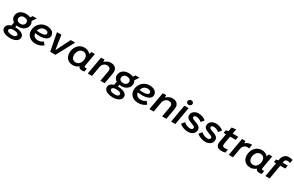

<svg xmlns="http://www.w3.org/2000/svg" viewBox="261 -2702 7487 4887"><g transform="rotate(30 4004.5 -258.5)"><path d="M292 -147C432 -147 532 -236 532 -351C532 -386 522 -417 504 -442L586 -564H467C456 -550 441 -526 427 -503C388 -522 341 -531 292 -531C147 -531 53 -443 53 -327C53 -266 86 -219 135 -188L117 -85C39 -64 -17 -17 -16 59C-14 176 141 212 254 210C386 208 491 152 489 48C487 -64 331 -97 222 -97L231 -152C251 -149 271 -147 292 -147ZM254 119C171 120 105 99 104 49C104 8 149 -15 220 -16C286 -16 368 -2 368 54C368 95 325 118 254 119ZM293 -237C224 -237 176 -272 176 -327C176 -394 227 -434 295 -434C364 -434 412 -399 412 -343C412 -278 361 -237 293 -237Z M873 10C962 10 1048 -21 1099 -70L1039 -147C1003 -117 948 -94 889 -94C802 -94 742 -141 736 -220C782 -215 828 -211 872 -211C1021 -211 1130 -263 1130 -365C1130 -470 1036 -527 906 -527C742 -527 612 -395 612 -225C612 -85 719 10 873 10ZM742 -295C763 -374 822 -430 902 -430C972 -430 1007 -405 1007 -359C1007 -310 938 -288 845 -288C811 -288 776 -291 742 -295Z M1306 0H1460L1741 -520H1609L1407 -114H1397L1336 -520H1206Z M2238 8C2264 8 2289 5 2311 0L2328 -97C2316 -95 2304 -94 2291 -94C2255 -94 2248 -113 2257 -164L2320 -520H2222C2211 -500 2201 -474 2194 -449C2155 -499 2092 -530 2012 -530C1842 -530 1741 -377 1741 -224C1741 -86 1830 8 1970 8C2035 8 2093 -15 2139 -55C2150 -14 2182 8 2238 8ZM2032 -430C2079 -430 2159 -399 2159 -290C2159 -205 2113 -89 2003 -89C1921 -89 1871 -143 1871 -230C1871 -318 1921 -430 2032 -430Z M2410 0H2535L2587 -293C2603 -373 2663 -428 2732 -428C2820 -428 2849 -381 2835 -303L2782 0H2907L2963 -316C2987 -453 2921 -532 2786 -532C2725 -532 2662 -508 2604 -450C2605 -475 2605 -501 2603 -520H2502Z M3311 -147C3451 -147 3551 -236 3551 -351C3551 -386 3541 -417 3523 -442L3605 -564H3486C3475 -550 3460 -526 3446 -503C3407 -522 3360 -531 3311 -531C3166 -531 3072 -443 3072 -327C3072 -266 3105 -219 3154 -188L3136 -85C3058 -64 3002 -17 3003 59C3005 176 3160 212 3273 210C3405 208 3510 152 3508 48C3506 -64 3350 -97 3241 -97L3250 -152C3270 -149 3290 -147 3311 -147ZM3273 119C3190 120 3124 99 3123 49C3123 8 3168 -15 3239 -16C3305 -16 3387 -2 3387 54C3387 95 3344 118 3273 119ZM3312 -237C3243 -237 3195 -272 3195 -327C3195 -394 3246 -434 3314 -434C3383 -434 3431 -399 3431 -343C3431 -278 3380 -237 3312 -237Z M3892 10C3981 10 4067 -21 4118 -70L4058 -147C4022 -117 3967 -94 3908 -94C3821 -94 3761 -141 3755 -220C3801 -215 3847 -211 3891 -211C4040 -211 4149 -263 4149 -365C4149 -470 4055 -527 3925 -527C3761 -527 3631 -395 3631 -225C3631 -85 3738 10 3892 10ZM3761 -295C3782 -374 3841 -430 3921 -430C3991 -430 4026 -405 4026 -359C4026 -310 3957 -288 3864 -288C3830 -288 3795 -291 3761 -295Z M4223 0H4348L4400 -293C4416 -373 4476 -428 4545 -428C4633 -428 4662 -381 4648 -303L4595 0H4720L4776 -316C4800 -453 4734 -532 4599 -532C4538 -532 4475 -508 4417 -450C4418 -475 4418 -501 4416 -520H4315Z M4860 0H4984L5074 -520H4950ZM5032 -592C5074 -592 5109 -621 5109 -665C5109 -700 5081 -727 5038 -727C4995 -727 4960 -696 4960 -653C4960 -618 4989 -592 5032 -592Z M5356 12C5469 12 5559 -53 5559 -154C5559 -247 5475 -280 5399 -306C5325 -331 5288 -350 5288 -379C5288 -412 5316 -431 5360 -430C5415 -428 5479 -403 5515 -365L5585 -452C5534 -501 5445 -531 5368 -531C5258 -531 5173 -467 5173 -368C5173 -292 5234 -261 5297 -237C5384 -200 5440 -191 5440 -148C5440 -110 5406 -89 5361 -89C5292 -89 5221 -121 5177 -167L5107 -81C5169 -19 5272 12 5356 12Z M5867 12C5980 12 6070 -53 6070 -154C6070 -247 5986 -280 5910 -306C5836 -331 5799 -350 5799 -379C5799 -412 5827 -431 5871 -430C5926 -428 5990 -403 6026 -365L6096 -452C6045 -501 5956 -531 5879 -531C5769 -531 5684 -467 5684 -368C5684 -292 5745 -261 5808 -237C5895 -200 5951 -191 5951 -148C5951 -110 5917 -89 5872 -89C5803 -89 5732 -121 5688 -167L5618 -81C5680 -19 5783 12 5867 12Z M6335 7C6372 7 6421 1 6450 -8L6467 -105C6447 -102 6406 -98 6381 -98C6330 -98 6299 -117 6312 -190L6353 -420H6516L6533 -520H6370L6394 -655L6268 -640L6247 -519C6224 -517 6196 -511 6176 -504L6161 -420H6230L6187 -174C6165 -48 6227 7 6335 7Z M6554 0H6678L6727 -282C6741 -362 6799 -411 6887 -408C6899 -407 6912 -404 6921 -400L6941 -520H6927C6857 -520 6796 -497 6748 -453C6748 -476 6747 -501 6745 -520H6645Z M7451 8C7477 8 7502 5 7524 0L7541 -97C7529 -95 7517 -94 7504 -94C7468 -94 7461 -113 7470 -164L7533 -520H7435C7424 -500 7414 -474 7407 -449C7368 -499 7305 -530 7225 -530C7055 -530 6954 -377 6954 -224C6954 -86 7043 8 7183 8C7248 8 7306 -15 7352 -55C7363 -14 7395 8 7451 8ZM7245 -430C7292 -430 7372 -399 7372 -290C7372 -205 7326 -89 7216 -89C7134 -89 7084 -143 7084 -230C7084 -318 7134 -430 7245 -430Z M7655 -498 7641 -418H7704L7631 0H7755L7828 -418H7974L7991 -515H7840L7842 -528C7853 -593 7878 -617 7930 -617C7958 -617 7984 -611 8007 -600L8025 -699C7998 -711 7951 -718 7916 -718C7816 -718 7745 -654 7726 -547L7720 -514C7698 -511 7674 -505 7655 -498Z"/></g></svg>

Font: Fixel Display 20240404 SemiBold
Style: Italic
Weight: 600
Italic angle: -10°
Designer: AlfaBravo + MacPaw
Foundry: Kyrylo Tkachov, Marchela Mozhyna, Serhii Makarenko, Maria Weinstein, Zakhar Kryvoshyya
Version: Version 1.211;Glyphs 3.2 (3225)